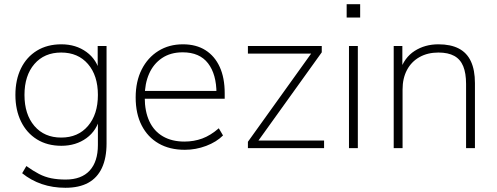

<svg xmlns="http://www.w3.org/2000/svg" viewBox="-20 -702 2354 910"><path d="M290 188Q230 188 178.5 170.5Q127 153 85 119L105 85Q137 108 165 122.5Q193 137 223.5 143Q254 149 291 149Q366 149 405 106.5Q444 64 444 -15V-148H454Q440 -84 390 -47.5Q340 -11 271 -11Q204 -11 155 -41.5Q106 -72 79.5 -126.5Q53 -181 53 -252Q53 -324 79.5 -378Q106 -432 155 -462Q204 -492 271 -492Q340 -492 390 -455.5Q440 -419 454 -355H443V-484H485V-22Q485 47 463 94Q441 141 398 164.5Q355 188 290 188ZM270 -50Q350 -50 397 -105Q444 -160 444 -252Q444 -344 397 -398.5Q350 -453 270 -453Q190 -453 143 -398.5Q96 -344 96 -252Q96 -160 143 -105Q190 -50 270 -50Z M856 8Q784 8 732 -22Q680 -52 651.5 -107.5Q623 -163 623 -240Q623 -316 651.5 -372.5Q680 -429 730.5 -460.5Q781 -492 847 -492Q910 -492 954 -464Q998 -436 1021.5 -384.5Q1045 -333 1045 -260V-234H650V-271H1023L1006 -259Q1006 -350 966 -402Q926 -454 846 -454Q788 -454 747.5 -426.5Q707 -399 686.5 -352Q666 -305 666 -245V-240Q666 -174 688 -127Q710 -80 752.5 -55.5Q795 -31 854 -31Q899 -31 938.5 -45.5Q978 -60 1017 -94L1037 -60Q1006 -29 957 -10.5Q908 8 856 8Z M1155 0V-30L1464 -461V-448H1155V-484H1505V-454L1195 -22V-36H1516V0Z M1623 -619V-682H1687V-619ZM1634 0V-484H1676V0Z M1846 0V-484H1887V-366H1876Q1896 -429 1945 -460.5Q1994 -492 2058 -492Q2116 -492 2154.5 -472Q2193 -452 2212 -411Q2231 -370 2231 -308V0H2189V-304Q2189 -355 2175.5 -388Q2162 -421 2133 -437Q2104 -453 2058 -453Q2007 -453 1968.5 -431.5Q1930 -410 1909 -370.5Q1888 -331 1888 -278V0Z"/></svg>

Font: Nunito Sans 12pt ExtraLight
Style: Regular
Weight: 200
Designer: Vernon Adams
Foundry: Vernon Adams
Version: Version 3.101;gftools[0.9.27]